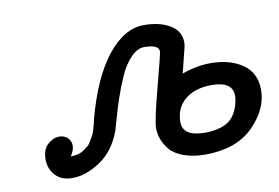

<svg xmlns="http://www.w3.org/2000/svg" viewBox="-59 -572 977 672"><g transform="rotate(-10 430.0 -236.0)"><path d="M66.9 -74.2Q66.9 -109.4 86.4 -127.2Q106 -145 127.9 -145Q145 -145 157 -134Q168.9 -123 168.9 -106Q168.9 -89.8 155.8 -69.8H159.2Q172.4 -69.8 183.1 -73Q193.8 -76.2 202.4 -82Q210.9 -87.9 218 -93.5Q225.1 -99.1 230.5 -109.1Q235.8 -119.1 240 -125.5Q244.1 -131.8 247.6 -142.8Q251 -153.8 252 -158Q252.9 -162.1 255.9 -171.9L257.8 -182.1Q295.9 -325.2 356.4 -401.6Q417 -478 486.8 -478Q543 -478 579.6 -456.1Q616.2 -434.1 616.2 -394Q616.2 -386.2 614 -376.2Q611.8 -366.2 605 -340.1Q598.1 -314 591.8 -287.1Q643.6 -306.2 693.8 -306.2Q762.7 -306.2 807.4 -275.1Q852.1 -244.1 852.1 -184.1Q852.1 -115.2 792.5 -55.2Q732.9 4.9 623 5.9Q578.1 5.9 545.2 -6.1Q512.2 -18.1 496.6 -37.1Q481 -56.2 473.9 -75.7Q466.8 -95.2 466.8 -115.2Q466.8 -142.1 496.8 -255.6Q526.9 -369.1 526.9 -377.9Q526.9 -401.9 474.1 -401.9Q450.2 -401.9 426.5 -377Q402.8 -352.1 386 -313.5Q369.1 -274.9 357.2 -239Q345.2 -203.1 335.7 -168.9Q326.2 -134.8 325.2 -131.8Q299.3 -62 248 -28.1Q196.8 5.9 148.9 5.9Q109.9 5.9 88.4 -17.6Q66.9 -41 66.9 -74.2ZM554.2 -121.1Q554.2 -70.3 631.8 -69.8Q680.7 -69.8 710.9 -86.9Q741.2 -104 753.9 -147.9Q758.8 -165 758.8 -179.2Q758.8 -230 684.1 -230Q624 -230 589.1 -200.4Q554.2 -170.9 554.2 -121.1Z"/></g></svg>

Font: CMU Concrete
Style: BoldItalic
Weight: 700
Italic angle: -14.04°
Version: Version 0.7.0